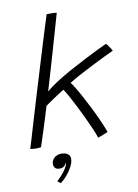

<svg xmlns="http://www.w3.org/2000/svg" viewBox="-102 -790 784 1092"><g transform="rotate(-10 290.0 -244.0)"><path d="M413 18.5Q406 -3 392 -35.5Q378 -68 360.5 -105.2Q343 -142.5 324.8 -178.2Q306.5 -214 291 -242.2Q275.5 -270.5 265 -284.5Q256 -279 239.5 -268.5Q223 -258 205.2 -246Q187.5 -234 173.2 -224.2Q159 -214.5 154.5 -210.5Q148 -189 137.8 -155.2Q127.5 -121.5 116.2 -86.5Q105 -51.5 95.8 -23.2Q86.5 5 83 15.5Q77 16 69.5 16.8Q62 17.5 53.5 17.5Q45.5 17.5 37 16.8Q28.5 16 21 14.5Q26.5 -1.5 38.5 -42.5Q50.5 -83.5 67.8 -141.2Q85 -199 105.2 -266Q125.5 -333 146.5 -401.5Q167.5 -470 186.5 -533Q205.5 -596 221.2 -645.8Q237 -695.5 246 -724Q251.5 -724 259 -724.2Q266.5 -724.5 274.5 -724.5Q283.5 -724.5 291.5 -724Q299.5 -723.5 304 -722Q289.5 -671.5 272 -610.8Q254.5 -550 236.8 -488.8Q219 -427.5 203.5 -375.2Q188 -323 178 -289.5Q201.5 -310.5 239.8 -335.2Q278 -360 322.8 -384.8Q367.5 -409.5 411.5 -432.2Q455.5 -455 491.8 -472.8Q528 -490.5 549.5 -500Q554 -495 560.5 -486Q567 -477 572.8 -468Q578.5 -459 580.5 -454.5Q563 -447 527.8 -429.8Q492.5 -412.5 451 -391.8Q409.5 -371 372.2 -350.5Q335 -330 312.5 -316Q319.5 -308 334.2 -284Q349 -260 367.2 -226.2Q385.5 -192.5 405 -153.8Q424.5 -115 441.8 -76.2Q459 -37.5 471 -4.5Q468 -3 460.5 0.2Q453 3.5 443.8 7Q434.5 10.5 426.2 13.5Q418 16.5 413 18.5ZM159 236Q156.5 234 150.2 230Q144 226 141 221.5Q152.5 211.5 168 194.5Q183.5 177.5 195 159.2Q206.5 141 207 129.5Q207 127 206.5 126Q203.5 136 193.8 144.8Q184 153.5 167 153.5Q149 153.5 141 144.5Q133 135.5 133 121Q133 101 149 86.2Q165 71.5 190.5 71.5Q213 71.5 226.8 81.2Q240.5 91 240.5 109Q240.5 129.5 228 153.8Q215.5 178 196.8 200Q178 222 159 236Z"/></g></svg>

Font: Grandstander Thin ExtraLight
Style: Italic
Weight: 250
Italic angle: -15°
Version: Version 1.200